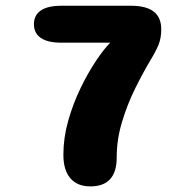

<svg xmlns="http://www.w3.org/2000/svg" viewBox="-20 -639 659 668"><path d="M98 -555Q98 -586 122 -602.5Q146 -619 193.5 -619H436Q541 -619 541 -537.5Q541 -506.5 531.8 -483.8Q522.5 -461 504 -430.5Q476.5 -384.5 449.2 -329Q422 -273.5 404 -213Q386 -152.5 386 -91Q386 9.5 294.5 9.5Q249 9.5 224.8 -18.8Q200.5 -47 200.5 -100.5Q200.5 -159 217.2 -218.5Q234 -278 260 -331.8Q286 -385.5 313.8 -427Q341.5 -468.5 363.5 -490.5H193.5Q146 -490.5 122 -507Q98 -523.5 98 -555Z"/></svg>

Font: Sono ExtraLight Monospace ExtraBold
Style: Regular
Weight: 800
Version: Version 2.112